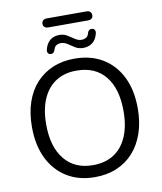

<svg xmlns="http://www.w3.org/2000/svg" viewBox="-103 -1063 974 1154"><g transform="rotate(-10 383.5 -486.0)"><path d="M383 9Q285 9 212.5 -35.5Q140 -80 100.5 -161Q61 -242 61 -353Q61 -437 83.5 -503.5Q106 -570 148 -616.5Q190 -663 249.5 -688.5Q309 -714 383 -714Q483 -714 555.5 -670Q628 -626 667.5 -545.5Q707 -465 707 -354Q707 -270 684 -203Q661 -136 619 -89Q577 -42 517.5 -16.5Q458 9 383 9ZM383 -64Q459 -64 511.5 -98Q564 -132 592 -197Q620 -262 620 -353Q620 -490 558.5 -565.5Q497 -641 383 -641Q309 -641 256.5 -607Q204 -573 176 -508.5Q148 -444 148 -353Q148 -217 210 -140.5Q272 -64 383 -64ZM262 -926Q248 -926 239.5 -933Q231 -940 231 -953Q231 -966 239.5 -973.5Q248 -981 262 -981H504Q519 -981 527 -973.5Q535 -966 535 -953Q535 -940 527 -933Q519 -926 504 -926ZM248 -766Q238 -767 232.5 -775Q227 -783 230 -796Q239 -833 262 -851.5Q285 -870 319 -870Q346 -870 367 -857Q388 -844 407 -831Q426 -818 446 -818Q463 -818 475 -825.5Q487 -833 491 -851Q494 -862 501 -867.5Q508 -873 519 -872Q529 -871 534.5 -863Q540 -855 537 -841Q528 -804 504.5 -786Q481 -768 448 -768Q421 -768 399.5 -781Q378 -794 359.5 -807Q341 -820 320 -820Q303 -820 291.5 -812.5Q280 -805 275 -787Q272 -777 265.5 -771Q259 -765 248 -766Z"/></g></svg>

Font: Nunito
Style: Regular
Weight: 400
Designer: Vernon Adams
Foundry: Vernon Adams
Version: Version 3.602